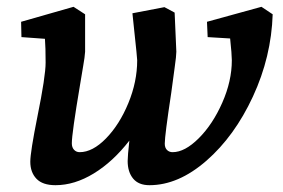

<svg xmlns="http://www.w3.org/2000/svg" viewBox="-20 -531 830 564"><path d="M69 -56Q69 -84 90 -189Q114 -307 114 -347Q114 -392 112 -417L43 -422L42 -467L196 -511L230 -489V-379Q229 -363 224.5 -338Q220 -313 215 -281Q191 -139 191 -110Q191 -98 197.5 -91Q204 -84 214 -84Q252 -84 291.5 -124.5Q331 -165 357 -228Q383 -291 383 -354Q383 -361 374 -444L369 -492L463 -510L493 -494L498 -379Q498 -367 493 -332Q488 -297 483 -258Q464 -133 464 -109Q464 -97 470.5 -90.5Q477 -84 487 -84Q523 -84 564 -125Q605 -166 633 -229.5Q661 -293 661 -354Q661 -371 656 -418L590 -422L588 -467L748 -511L781 -489Q777 -364 723 -247.5Q669 -131 586.5 -59Q504 13 419 13Q387 13 371 -6.5Q355 -26 355 -58Q355 -73 360 -118Q312 -56 255.5 -21.5Q199 13 143 13Q105 13 87 -6Q69 -25 69 -56Z"/></svg>

Font: Andada Pro
Style: Bold Italic
Weight: 700
Italic angle: -7°
Designer: Carolina Giovagnoli
Foundry: Huerta Tipografica
Version: Version 3.005; ttfautohint (v1.8.4)